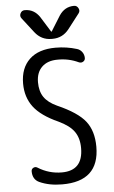

<svg xmlns="http://www.w3.org/2000/svg" viewBox="-63 -1002 626 1053"><g transform="rotate(-5 250.0 -475.0)"><path d="M245.1 -335Q151.4 -377 110.8 -430.7Q70.3 -484.4 70.3 -559.6Q70.3 -644.5 120.6 -692.4Q170.9 -740.2 264.6 -740.2Q325.2 -740.2 381.8 -722.7Q398.4 -717.8 409.2 -703.1Q419.9 -688.5 419.9 -669.9Q419.9 -657.2 408.7 -650.4Q397.5 -643.6 384.8 -649.4Q331.1 -674.8 269.5 -673.8Q214.8 -673.8 183.6 -643.6Q152.3 -613.3 152.3 -559.6Q152.3 -509.8 174.3 -477.5Q196.3 -445.3 245.1 -422.9Q356.4 -374 398.4 -320.3Q440.4 -266.6 440.4 -179.7Q440.4 10.7 235.4 9.8Q165 9.8 111.3 -14.6Q75.2 -31.2 75.2 -76.2Q75.2 -88.9 86.4 -94.7Q97.7 -100.6 108.4 -93.8Q168.9 -55.7 240.2 -55.7Q356.4 -55.7 356.4 -179.7Q356.4 -234.4 331.1 -270.5Q305.7 -306.6 245.1 -335ZM303.7 -914.1Q334 -960 385.7 -960Q401.4 -960 409.2 -944.8Q417 -929.7 407.2 -917L343.8 -835Q308.6 -790 252.9 -790H247.1Q191.4 -790 156.2 -835L92.8 -917Q83 -929.7 90.3 -944.8Q97.7 -960 114.3 -960Q166 -960 196.3 -914.1L248 -831.1Q248 -830.1 250 -830.1Q252 -830.1 252 -831.1Z"/></g></svg>

Font: Rounded Mgen+ 1mn regular
Style: Regular
Weight: 400
Designer: [Source Han Sans]
Ryoko NISHIZUKA  (kana & ideographs); Paul D. Hunt (Latin, Greek & Cyrillic); Wenlong ZHANG  (bopomofo
Version: Version 1.059.20150602